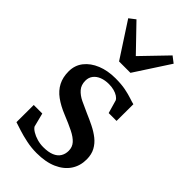

<svg xmlns="http://www.w3.org/2000/svg" viewBox="-264 -919 1001 1001"><g transform="rotate(45 236.5 -419.0)"><path d="M228 11Q189.5 11 152.5 3.2Q115.5 -4.5 86.2 -14Q57 -23.5 40 -29L40.5 -156H103.5L123 -79.5Q129 -69 145.8 -58.8Q162.5 -48.5 185 -42Q207.5 -35.5 231 -35.5Q268 -35.5 292 -45.5Q316 -55.5 327.2 -73.8Q338.5 -92 338.5 -116Q338.5 -143.5 321.2 -162.8Q304 -182 270.8 -198.5Q237.5 -215 190.5 -234Q143.5 -253 111 -276.8Q78.5 -300.5 61.8 -332.8Q45 -365 45 -408.5Q45 -453.5 71 -486.5Q97 -519.5 142 -537.8Q187 -556 243.5 -556Q287 -556 318.2 -549.8Q349.5 -543.5 370.8 -536.2Q392 -529 405 -526L404.5 -402.5H346.5L325.5 -475.5Q320.5 -485 308.5 -493Q296.5 -501 279 -505.8Q261.5 -510.5 240.5 -510.5Q212 -510.5 189.5 -501.8Q167 -493 154 -476.2Q141 -459.5 141 -436Q141 -404 158.8 -383.8Q176.5 -363.5 205.5 -349.5Q234.5 -335.5 267 -321.5Q299 -308 329.2 -293Q359.5 -278 383.8 -258.8Q408 -239.5 422.2 -213.2Q436.5 -187 436.5 -150Q436.5 -102.5 412 -66.2Q387.5 -30 341 -9.5Q294.5 11 228 11ZM194.5 -631 69 -824 103.5 -850.5 236.5 -712.5 369.5 -850.5 404 -824 278.5 -631Z"/></g></svg>

Font: Merriweather 48pt Medium
Style: Regular
Weight: 500
Version: Version 2.100